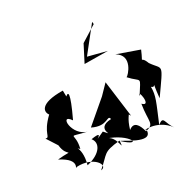

<svg xmlns="http://www.w3.org/2000/svg" viewBox="-195 -1078 1355 1343"><g transform="rotate(-30 482.0 -406.5)"><path d="M77 -242C87 -131 176 -172 25 -157C174 -82 79 -28 114 -47C247 -55 317 51 248 59C348 -24 319 -42 464 -57C455 50 469 -103 387 -117C553 -63 594 65 468 -50C459 -68 669 93 665 -30C617 -29 758 -60 842 55C797 -4 817 -59 759 -13C822 -164 843 -201 842 -273C878 -238 872 -342 855 -173C1004 -385 976 -331 912 -425C881 -509 865 -419 913 -533L740 -594C847 -532 742 -419 728 -416C806 -330 820 -383 741 -256C751 -322 786 -142 725 -204C702 -65 738 -38 657 -21C641 -81 614 -124 565 -84C614 -251 666 -128 521 -332L621 -167L583 -459L512 -386L336 -236C447 -180 478 -263 488 -217C342 -211 471 -86 394 -170C252 -105 444 -187 299 -163C338 -117 303 -46 184 -19C226 -169 135 -197 197 -143C230 -270 138 -259 309 -221C187 -246 186 -440 253 -342C341 -527 323 -535 296 -510L295 -558C102 -561 105 -490 129 -461C25 -362 60 -317 22 -328ZM587 -773 520 -643 707 -641 560 -679 713 -872 715 -853Z"/></g></svg>

Font: Asimov Silicon
Style: Regular
Weight: 400
Designer: Google
Version: Version 2.000980; 2014